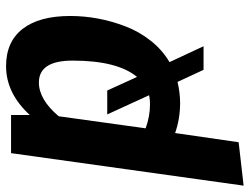

<svg xmlns="http://www.w3.org/2000/svg" viewBox="-114 -472 807 620"><g transform="rotate(-90 289.0 -162.5)"><path d="M546.9 -338.9Q546.9 -293.9 538.6 -249.3Q530.3 -204.6 513.4 -160.4Q496.6 -116.2 466.8 -78.6Q437 -41 397.9 -18.1L449.2 91.8H373L334 7.8Q298.3 16.1 266.1 16.1Q214.8 16.1 168.9 0L139.2 205.1L-1 221.2L104 -529.8H227.1V-469.2Q297.4 -545.9 384.8 -545.9Q463.9 -545.9 505.4 -492.2Q546.9 -438.5 546.9 -338.9ZM262.2 -81.1Q277.8 -81.1 291 -84L229 -219.2H306.2L350.1 -123Q402.8 -186.5 402.8 -331.1Q402.8 -439.9 332 -439.9Q277.3 -439.9 223.1 -376L184.1 -95.2Q222.7 -81.1 262.2 -81.1Z"/></g></svg>

Font: FiraGO SemiBold
Style: Italic
Weight: 600
Italic angle: -8°
Designer: bBox Type GmbH
Foundry: bBox Type GmbH
Version: Version 1.001;PS 001.001;hotconv 1.0.88;makeotf.lib2.5.64775